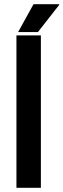

<svg xmlns="http://www.w3.org/2000/svg" viewBox="-20 -891 301 911"><path d="M66 -739 139 -871H260L261 -868L160 -739ZM58 0V-723H174V0Z"/></svg>

Font: Archivo SemiCondensed SemiBold
Style: Regular
Weight: 600
Width: 4
Designer: Hector Gatti
Foundry: Omnibus-Type
Version: Version 2.001; ttfautohint (v1.8.3)